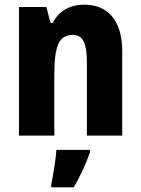

<svg xmlns="http://www.w3.org/2000/svg" viewBox="-20 -630 601 820"><path d="M341 -610C281 -610 232 -585 205 -532H196L178 -600H61V-51H212V-307C212 -431 230 -481 291 -481C336 -481 351 -442 351 -366V-51H502V-411C502 -543 440 -610 341 -610ZM364 21V10H221C218 51 207 120 199 157V170H295C323 121 347 71 364 21Z"/></svg>

Font: Noto Sans Tamil UI Condensed ExtraBold
Style: Regular
Weight: 800
Width: 3
Designer: Jelle Bosma - Monotype Design Team
Foundry: Monotype Imaging Inc.
Version: Version 2.004